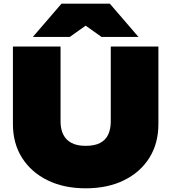

<svg xmlns="http://www.w3.org/2000/svg" viewBox="-20 -1002 929 1040"><path d="M308 -344Q308 -303 322.5 -273.5Q337 -244 367 -228Q397 -212 444 -212Q492 -212 522 -227.5Q552 -243 566 -273Q580 -303 580 -344V-750H838V-330Q838 -225 789 -147Q740 -69 651.5 -25.5Q563 18 444 18Q326 18 237.5 -25.5Q149 -69 99.5 -147Q50 -225 50 -330V-750H308ZM313 -982H575L730 -802H530L444 -863L358 -802H158Z"/></svg>

Font: Bounded
Style: Regular
Weight: 900
Designer: Vlad Churkin
Version: Version 1.0